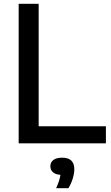

<svg xmlns="http://www.w3.org/2000/svg" viewBox="-20 -760 587 1018"><path d="M79 0V-740H185V-90.5H541.5V0ZM374 137Q374 160 365.5 187.5Q357 215 342.5 238H277.5Q296 198.5 300.5 167Q274 165 260.5 153Q247 141 247 121.5Q247 100.5 263 88.2Q279 76 309.5 76Q374 76 374 137Z"/></svg>

Font: Encode Sans Medium
Style: Regular
Weight: 500
Designer: Multiple Designers
Foundry: Impallari Type
Version: Version 2.000